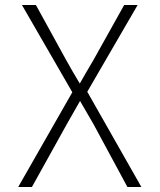

<svg xmlns="http://www.w3.org/2000/svg" viewBox="-20 -570 640 770"><path d="M53 180 270 -200 68 -550H124L246 -328Q255 -311 271.5 -283Q288 -255 300 -235Q311 -255 327.5 -283Q344 -311 354 -328L478 -550H532L330 -202L547 180H491L355 -72Q346 -88 329.5 -116Q313 -144 301 -165Q289 -144 273 -116Q257 -88 248 -72L108 180Z"/></svg>

Font: NKDuy Mono Thin
Style: Regular
Weight: 100
Monospace: yes
Designer: NKDuy
Foundry: NKDuy
Version: Version 2.251; ttfautohint (v1.8.4.7-5d5b)